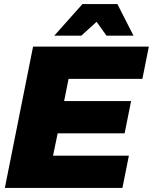

<svg xmlns="http://www.w3.org/2000/svg" viewBox="-20 -932 758 952"><path d="M642 -755H508L459 -824L383 -755H249L389 -912H562ZM686 -541H320L298 -431H630L598 -271H266L243 -160H619L587 0H4L144 -701H718Z"/></svg>

Font: TypoPRO Montserrat
Style: Italic
Weight: 800
Italic angle: -11.3°
Designer: Julieta Ulanovsky
Foundry: Julieta Ulanovsky
Version: Version 6.001